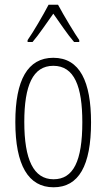

<svg xmlns="http://www.w3.org/2000/svg" viewBox="-20 -784 452 814"><path d="M226 -764H186C163 -720 121 -648 97 -614V-606H118C145 -637 180 -690 206 -726C234 -687 266 -638 294 -606H316V-614C299 -638 251 -717 226 -764ZM366 -265C366 -437 319 -539 206 -539C97 -539 45 -444 45 -267C45 -84 100 10 207 10C314 10 366 -82 366 -265ZM83 -267C83 -421 119 -505 206 -505C296 -505 329 -416 329 -266C329 -101 291 -24 207 -24C122 -24 83 -108 83 -267Z"/></svg>

Font: Noto Sans Sinhala UI ExtraCondensed ExtraLight
Style: Regular
Weight: 200
Width: 2
Designer: Jelle Bosma - Monotype Design Team
Foundry: Monotype Imaging Inc.
Version: Version 2.006